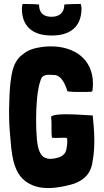

<svg xmlns="http://www.w3.org/2000/svg" viewBox="-20 -937 528 973"><path d="M242 -757C364 -757 393 -830 393 -893C393 -900 392 -908 390 -915L388 -917C361 -916 333 -917 306 -914C306 -872 280 -852 242 -852C188 -852 178 -885 178 -914C151 -917 123 -916 96 -917L94 -915C92 -908 91 -900 91 -893C91 -830 119 -757 242 -757ZM143 1C168 12 196 16 224 16C269 16 315 6 355 -6C406 -25 443 -57 450 -125C456 -157 458 -191 458 -225C458 -268 454 -311 450 -351L449 -352H447C430 -352 369 -358 316 -358C284 -358 255 -356 242 -348C241 -347 240 -347 240 -347C239 -347 239 -347 239 -346V-345C242 -315 241 -298 241 -278C241 -267 241 -255 243 -240C247 -238 254 -238 263 -238C275 -238 291 -239 303 -239C309 -239 313 -239 317 -238C320 -237 321 -230 321 -221C321 -206 318 -185 316 -178C311 -159 300 -149 285 -142C270 -136 252 -132 235 -132C231 -132 227 -132 223 -133C214 -135 206 -138 200 -142C175 -162 170 -202 167 -231C164 -263 163 -298 163 -332C163 -404 169 -476 182 -519C185 -530 190 -543 193 -546C203 -556 215 -558 229 -558C237 -558 245 -557 254 -557C293 -557 314 -501 322 -474C344 -471 359 -471 374 -471C386 -471 399 -471 416 -471C437 -472 445 -471 448 -475L449 -481C450 -492 451 -502 451 -513C451 -638 356 -702 238 -702C223 -702 208 -701 193 -699C157 -694 123 -685 96 -662C57 -635 44 -591 37 -547C30 -504 28 -459 27 -416C26 -396 26 -379 26 -362C26 -297 31 -255 37 -187C40 -160 45 -132 49 -117C65 -60 90 -22 143 1Z"/></svg>

Font: HEYCLAY
Style: Regular
Weight: 400
Designer: Marcelo Magalhaes
Foundry: Marcelo Magalhães
Version: Version 1.300;hotconv 1.0.109;makeotfexe 2.5.65596